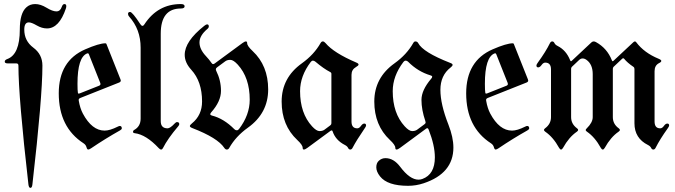

<svg xmlns="http://www.w3.org/2000/svg" viewBox="-20 -727 3324 946"><path d="M3.4 0ZM15.6 -436Q77.6 -458.5 77.6 -581.1Q77.6 -662.1 109.9 -690.9Q127.4 -707 153.6 -707Q179.7 -707 209.2 -689Q238.8 -670.9 257.8 -670.9Q276.9 -670.9 284.2 -692.9Q289.1 -707 297.4 -707Q306.6 -707 306.6 -696.8Q306.6 -691.4 304.7 -685.5Q271.5 -586.9 211.4 -586.9Q186.5 -586.9 160.9 -601.8Q135.3 -616.7 122.1 -616.7Q99.6 -616.7 99.6 -581.1Q99.6 -525.4 144.3 -492.2Q189 -459 189 -403.8Q189 -248.5 139.6 182.1Q137.7 198.7 129.9 198.7Q122.1 198.7 120.1 182.1Q70.8 -248.5 70.8 -403.8Q70.8 -414.6 60.5 -414.6H19Q3.4 -414.6 3.4 -423.1Q3.4 -431.6 15.6 -436Z M269.5 -267.1Q269.5 -427.2 399.9 -483.9Q468.3 -513.7 499.5 -513.7Q502.9 -513.7 504.4 -510.3L573.7 -335.9Q575.2 -333 575.2 -330.1Q575.2 -323.7 566.9 -320.3L376.5 -244.6Q367.7 -241.2 367.7 -234.9Q367.7 -232.4 368.2 -230Q374.5 -193.4 388.2 -167.5Q433.1 -83.5 495.6 -83.5Q521 -83.5 560.1 -103Q566.9 -106.4 569.8 -106.4Q580.1 -106.4 580.1 -94.7Q580.1 -89.4 571.3 -84.5Q499 -43.9 429.2 3.4Q419.9 9.8 414.6 9.8Q409.2 9.8 406 -2Q402.8 -13.7 391.6 -21Q269.5 -100.1 269.5 -267.1ZM361.8 -314Q361.8 -280.8 363.8 -270Q364.7 -265.6 367.4 -265.6Q370.1 -265.6 373.5 -267.1L468.3 -304.7Q475.1 -307.6 475.1 -313.5Q475.1 -315.9 473.6 -319.3L418 -459.5Q416 -464.4 413.3 -464.4Q410.6 -464.4 409.7 -463.9Q361.8 -445.8 361.8 -314Z M610.8 -658.7Q610.8 -668 621.1 -668Q632.3 -668 671.4 -607.9Q676.8 -599.6 681.9 -599.6Q687 -599.6 691.4 -606.9Q756.8 -707 871.1 -707Q889.6 -707 889.6 -696Q889.6 -685.1 871.1 -685.1Q772 -685.1 772 -561V-129.9Q772 -94.7 805.7 -94.7Q818.4 -94.7 840.8 -118.7Q847.2 -125.5 852.1 -125.5Q863.3 -125.5 863.3 -115.2Q863.3 -110.8 857.4 -104Q806.6 -44.4 782.7 2.9Q779.3 9.8 773.9 9.8Q768.6 9.8 762.2 2.9Q699.7 -64 643.6 -70.8Q635.3 -71.8 635.3 -77.6Q635.3 -83.5 640.6 -86.4Q672.9 -104 672.9 -142.6V-492.2Q672.9 -582.5 616.2 -645.5Q610.8 -650.9 610.8 -658.7Z M890.1 -457Q890.1 -523.4 986.3 -599.6Q995.6 -606.9 1000 -606.9Q1008.8 -606.9 1008.8 -597.2Q1008.8 -590.3 1002.4 -585Q962.9 -551.8 962.9 -518.1Q962.9 -484.4 994.6 -450.7Q1010.3 -434.1 1022.5 -416.5Q1025.9 -411.1 1029.8 -411.1Q1033.7 -411.1 1037.6 -414.1L1174.3 -514.6Q1185.5 -522.9 1191.7 -522.9Q1197.8 -522.9 1197.8 -514.2Q1197.8 -500.5 1224.6 -475.6Q1301.3 -403.8 1301.3 -286.6Q1301.3 -169.4 1201.7 -98.1Q1141.6 -55.2 1109.4 2Q1105 9.8 1097.7 9.8Q1090.3 9.8 1085 1.5Q1052.2 -47.9 928.2 -95.7Q915.5 -100.6 915.5 -105.7Q915.5 -110.8 925.3 -118.7Q975.6 -159.2 975.6 -227.1Q975.6 -325.2 922.4 -383.3Q890.1 -418.5 890.1 -457ZM1023.9 -157.7Q1082.5 -143.1 1134.8 -90.3Q1140.1 -85 1146.5 -85Q1152.8 -85 1157.7 -91.3Q1210.4 -160.6 1210.4 -235.4Q1210.4 -344.2 1151.4 -408.7Q1129.9 -432.1 1114.7 -432.1Q1099.6 -432.1 1090.3 -425.3L1049.3 -395Q1043.5 -390.6 1043.5 -386.2Q1043.5 -381.8 1045.4 -377.9Q1068.8 -331.1 1068.8 -279.3Q1068.8 -227.5 1020.5 -173.3Q1016.1 -168.5 1016.1 -164.1Q1016.1 -159.7 1023.9 -157.7Z M1467.3 -415Q1527.3 -458 1559.6 -515.1Q1564 -522.9 1570.6 -522.9Q1577.1 -522.9 1584 -514.6Q1624.5 -466.3 1736.3 -418.5Q1746.6 -414.1 1746.6 -408.9Q1746.6 -403.8 1734.4 -397Q1711.9 -384.3 1711.9 -358.4V-128.4Q1711.9 -94.7 1740.2 -94.7Q1750 -94.7 1758.3 -106.4Q1766.6 -118.2 1774.9 -118.2Q1783.7 -118.2 1783.7 -108.4Q1783.7 -104 1775.9 -93.3Q1735.8 -34.7 1717.3 1Q1712.9 9.8 1705.8 9.8Q1698.7 9.8 1694.8 1.5Q1690.9 -6.8 1679.2 -12.7Q1633.3 -36.1 1618.7 -80.1Q1617.2 -84.5 1614.3 -84.5Q1611.3 -84.5 1607.4 -81.5L1494.6 1.5Q1483.4 9.8 1477.3 9.8Q1471.2 9.8 1471.2 1Q1471.2 -12.7 1444.3 -37.6Q1367.7 -109.4 1367.7 -226.6Q1367.7 -343.8 1467.3 -415ZM1458.5 -277.8Q1458.5 -168.9 1517.6 -104.5Q1539.1 -81.1 1554.2 -81.1Q1569.3 -81.1 1578.6 -87.9L1607.4 -109.4Q1612.8 -113.3 1612.8 -119.6V-363.3Q1612.8 -369.1 1606.9 -372.1Q1575.2 -388.2 1534.2 -422.9Q1527.8 -428.2 1522 -428.2Q1516.1 -428.2 1511.2 -421.9Q1458.5 -352.5 1458.5 -277.8Z M1923.8 -415Q1983.9 -458 2016.1 -515.1Q2020.5 -522.9 2026.4 -522.9Q2036.1 -522.9 2040.5 -514.6Q2064 -469.7 2197.3 -417.5Q2210 -413.1 2210 -407.5Q2210 -401.9 2200.2 -394.5Q2149.9 -355.5 2149.9 -284.4Q2149.9 -213.4 2189.5 -112.8Q2213.9 -50.3 2213.9 0Q2213.9 127 2067.9 175.8Q2029.8 188.5 1990.7 188.5Q1889.2 188.5 1852.5 142.1Q1834 118.7 1834 97.4Q1834 76.2 1846.7 64.9Q1860.8 52.2 1879.4 52.2Q1919.9 52.2 1952.1 95.2Q1999.5 158.2 2042 158.2Q2051.8 158.2 2061 154.8Q2122.6 132.3 2122.6 48.3Q2122.6 -10.7 2091.8 -88.9Q2089.4 -95.2 2085.7 -95.2Q2082 -95.2 2079.1 -92.8L1951.2 1.5Q1939.9 9.8 1933.8 9.8Q1927.7 9.8 1927.7 1Q1927.7 -12.7 1900.9 -37.6Q1824.2 -109.4 1824.2 -226.6Q1824.2 -343.8 1923.8 -415ZM1915 -277.8Q1915 -168.9 1974.1 -104.5Q1995.6 -81.1 2010.7 -81.1Q2025.9 -81.1 2035.2 -87.9L2071.3 -114.7Q2077.1 -119.1 2077.1 -122.8Q2077.1 -126.5 2075.7 -130.4Q2056.6 -186.5 2056.6 -234.9Q2056.6 -283.2 2105 -339.8Q2109.4 -344.7 2109.4 -349.1Q2109.4 -353.5 2101.6 -355.5Q2039.1 -374 1990.7 -422.9Q1985.4 -428.2 1979 -428.2Q1972.7 -428.2 1967.8 -421.9Q1915 -352.5 1915 -277.8Z M2276.9 -267.1Q2276.9 -427.2 2407.2 -483.9Q2475.6 -513.7 2506.8 -513.7Q2510.3 -513.7 2511.7 -510.3L2581.1 -335.9Q2582.5 -333 2582.5 -330.1Q2582.5 -323.7 2574.2 -320.3L2383.8 -244.6Q2375 -241.2 2375 -234.9Q2375 -232.4 2375.5 -230Q2381.8 -193.4 2395.5 -167.5Q2440.4 -83.5 2502.9 -83.5Q2528.3 -83.5 2567.4 -103Q2574.2 -106.4 2577.1 -106.4Q2587.4 -106.4 2587.4 -94.7Q2587.4 -89.4 2578.6 -84.5Q2506.3 -43.9 2436.5 3.4Q2427.2 9.8 2421.9 9.8Q2416.5 9.8 2413.3 -2Q2410.2 -13.7 2398.9 -21Q2276.9 -100.1 2276.9 -267.1ZM2369.1 -314Q2369.1 -280.8 2371.1 -270Q2372.1 -265.6 2374.8 -265.6Q2377.4 -265.6 2380.9 -267.1L2475.6 -304.7Q2482.4 -307.6 2482.4 -313.5Q2482.4 -315.9 2481 -319.3L2425.3 -459.5Q2423.3 -464.4 2420.7 -464.4Q2418 -464.4 2417 -463.9Q2369.1 -445.8 2369.1 -314Z M2623 -404.8Q2623 -409.2 2630.9 -419.9Q2668.5 -471.7 2689.5 -514.2Q2693.8 -522.9 2700.9 -522.9Q2708 -522.9 2711.9 -514.6Q2715.8 -506.3 2727.5 -500.5Q2769.5 -479.5 2789.1 -430.2Q2791 -425.3 2793 -425.3Q2794.9 -425.3 2796.9 -427.2L2894 -518.1Q2899.4 -522.9 2905 -522.9Q2910.6 -522.9 2916.5 -519.5Q2971.2 -489.3 2994.6 -430.2Q2996.6 -425.3 2998.5 -425.3Q3000.5 -425.3 3002.4 -427.2L3100.6 -519Q3105 -522.9 3108.4 -522.9Q3111.8 -522.9 3114.7 -519Q3153.8 -466.8 3225.1 -437.5Q3238.3 -432.1 3238.3 -426.8Q3238.3 -421.4 3227.1 -416Q3205.1 -404.8 3205.1 -376V-128.4Q3205.1 -94.7 3232.9 -94.7Q3242.7 -94.7 3251 -106.4Q3259.3 -118.2 3268.1 -118.2Q3276.9 -118.2 3276.9 -108.4Q3276.9 -104 3269 -93.3Q3231.9 -41.5 3210.4 1Q3206.1 9.8 3199 9.8Q3191.9 9.8 3188 1.5Q3184.1 -6.8 3172.4 -12.7Q3106 -45.9 3106 -119.6V-387.2Q3106 -394 3101.1 -397.5Q3070.8 -418 3055.2 -437.5Q3053.2 -439.9 3050.5 -439.9Q3047.9 -439.9 3045.4 -437.5L3003.4 -397.9Q2999.5 -394 2999.5 -388.2V-149.9Q2999.5 -115.7 3028.8 -94.7Q3034.2 -90.8 3034.2 -86.7Q3034.2 -82.5 3027.8 -78.1Q2988.8 -51.3 2960 1Q2955.1 9.8 2950 9.8Q2944.8 9.8 2939.9 1Q2911.1 -51.3 2872.1 -78.1Q2865.7 -82.5 2865.7 -86.2Q2865.7 -89.8 2871.1 -94.7Q2900.4 -123.5 2900.4 -149.9V-361.8Q2900.4 -410.2 2869.6 -432.1Q2859.9 -439 2850.6 -439Q2841.3 -439 2833.5 -431.6L2797.9 -397.9Q2793.9 -394 2793.9 -388.2V-149.9Q2793.9 -116.2 2823.2 -94.7Q2828.6 -90.8 2828.6 -86.7Q2828.6 -82.5 2822.3 -78.1Q2783.2 -51.3 2754.4 1Q2749.5 9.8 2744.4 9.8Q2739.3 9.8 2734.4 1Q2705.6 -51.3 2666.5 -78.1Q2660.2 -82.5 2660.2 -86.7Q2660.2 -90.8 2665.5 -94.7Q2694.8 -116.2 2694.8 -149.9V-384.8Q2694.8 -418.5 2666.5 -418.5Q2656.7 -418.5 2648.4 -406.7Q2640.1 -395 2631.6 -395Q2623 -395 2623 -404.8Z"/></svg>

Font: UnifrakturMaguntia19
Style: Book
Weight: 400
Designer: j. 'mach' wust, Gerrit Ansmann, Georg Duffner, based on a font by Peter Wiegel, original typeface by Carl Albert Fahrenw
Version: Version 2017-03-19